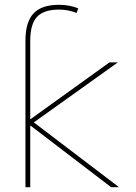

<svg xmlns="http://www.w3.org/2000/svg" viewBox="-20 -780 567 800"><path d="M106 -610V-284H108L436 -520H471L121 -270L476 0H443L108 -256H106V0H86V-610Q86 -688 119.5 -724Q153 -760 226 -760Q270 -760 306 -745L299 -726Q265 -740 226 -740Q162 -740 134 -709.5Q106 -679 106 -610Z"/></svg>

Font: M PLUS 1p Thin
Style: Regular
Weight: 250
Version: Version 1.062